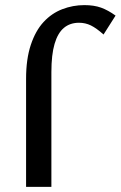

<svg xmlns="http://www.w3.org/2000/svg" viewBox="-20 -731 472 751"><path d="M82 0V-423Q82 -500 100.5 -555.5Q119 -611 150.5 -645Q182 -679 223.5 -695Q265 -711 310 -711Q348 -711 375.5 -701Q403 -691 432 -670L385 -596Q357 -621 335.5 -631.5Q314 -642 289 -642Q254 -642 230 -622Q206 -602 193.5 -559.5Q181 -517 181 -449V0Z"/></svg>

Font: Ysabeau Infant SemiBold
Style: Regular
Weight: 600
Designer: Christian Thalmann (Catharsis Fonts)
Version: Version 2.002; featfreeze: ss01,ss02,lnum